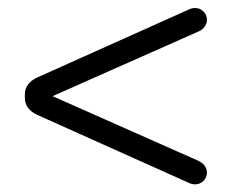

<svg xmlns="http://www.w3.org/2000/svg" viewBox="-20 -533 606 487"><path d="M495.1 -117.2Q490.2 -122.1 483.4 -125L113.3 -289.1L483.4 -453.1Q493.2 -457 499 -465.3Q504.9 -473.6 504.9 -482.4Q504.9 -495.1 496.1 -503.9Q487.3 -512.7 474.6 -512.7Q468.8 -512.7 462.9 -510.7L73.2 -335.9Q43 -321.3 43 -293V-285.2Q43 -256.8 73.2 -242.2L462.9 -67.4Q468.8 -65.4 474.6 -65.4Q487.3 -65.4 496.1 -74.2Q504.9 -83 504.9 -95.2Q504.9 -107.4 495.1 -117.2Z"/></svg>

Font: FakePearl
Style: ExtraLight
Weight: 300
Version: Version 1.2